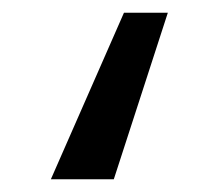

<svg xmlns="http://www.w3.org/2000/svg" viewBox="-20 -149 344 302"><path d="M159 133H60L175 -129H244Z"/></svg>

Font: FiraGOUPP
Style: Medium
Weight: 400
Designer: bBox Type
Foundry: bBox Type GmbH
Version: Version 1.001